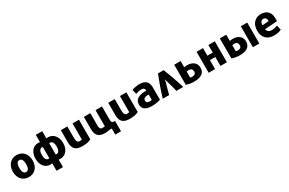

<svg xmlns="http://www.w3.org/2000/svg" viewBox="204 -2434 6552 4349"><g transform="rotate(-30 3480.0 -260.0)"><path d="M554 -265C554 -96 456 21 295 21C135 21 36 -96 36 -265C36 -434 138 -552 295 -552C454 -552 554 -434 554 -265ZM384 -265C384 -356 358 -422 295 -422C232 -422 206 -356 206 -265C206 -173 232 -109 295 -109C358 -109 384 -173 384 -265Z M628 -261C628 -414 706 -545 855 -545C870 -545 886 -544 905 -540V-730H1073V-540C1089 -543 1102 -545 1117 -545C1258 -545 1350 -422 1350 -265C1350 -98 1260 20 1117 20C1102 20 1088 18 1073 14V210H905V14C888 17 872 20 856 20C713 20 628 -104 628 -261ZM795 -266C795 -175 823 -115 884 -115C892 -115 900 -116 905 -119V-413C898 -415 891 -416 884 -416C824 -416 795 -353 795 -266ZM1073 -119C1080 -117 1088 -116 1096 -116C1152 -116 1183 -175 1183 -266C1183 -356 1151 -415 1096 -415C1087 -415 1081 -415 1073 -413Z M1923 -25C1879 5 1795 21 1688 21C1510 21 1449 -67 1449 -217V-538H1618V-267C1618 -172 1627 -110 1695 -110C1720 -110 1741 -113 1755 -118V-538H1923Z M2525 -538V-200C2525 -120 2534 -106 2617 -106V165H2467V7C2455 7 2445 6 2437 2C2408 10 2348 21 2290 21C2112 21 2051 -66 2051 -217V-538H2220V-220C2220 -149 2234 -110 2296 -110C2321 -110 2343 -114 2356 -118V-538Z M3163 -25C3119 5 3035 21 2928 21C2750 21 2689 -67 2689 -217V-538H2858V-267C2858 -172 2867 -110 2935 -110C2960 -110 2981 -113 2995 -118V-538H3163Z M3738 -13C3692 4 3609 21 3510 21C3360 21 3270 -32 3270 -160C3270 -295 3394 -342 3538 -347C3552 -347 3566 -347 3575 -346C3572 -395 3551 -427 3488 -427C3433 -427 3379 -412 3340 -396L3310 -516C3350 -531 3425 -552 3511 -552C3663 -552 3738 -483 3738 -337ZM3576 -102V-242C3565 -242 3552 -243 3540 -242C3481 -240 3433 -222 3433 -164C3433 -115 3466 -96 3519 -96C3547 -96 3560 -98 3576 -102Z M3804 0C3864 -201 3933 -389 3997 -551H4146C4213 -386 4279 -201 4340 0H4161C4140 -94 4114 -191 4086 -281C4079 -307 4069 -344 4067 -356C4065 -343 4057 -309 4049 -281C4022 -190 3993 -90 3971 0Z M4414 -538H4582V-374C4605 -380 4631 -383 4666 -383C4793 -383 4898 -315 4898 -183C4898 -35 4784 21 4617 21C4532 21 4465 5 4414 -13ZM4730 -180C4730 -238 4699 -269 4637 -269C4617 -269 4597 -267 4582 -263V-104C4594 -100 4614 -98 4632 -98C4692 -98 4730 -122 4730 -180Z M5476 -538V10H5308V-224H5167V10H4999V-538H5167V-340H5308V-538Z M5607 -538H5775V-374C5798 -380 5824 -383 5858 -383C5984 -383 6089 -315 6089 -183C6089 -35 5976 21 5810 21C5729 21 5656 4 5607 -13ZM5922 -180C5922 -238 5890 -269 5829 -269C5809 -269 5790 -267 5775 -263V-104C5787 -100 5808 -98 5825 -98C5885 -98 5922 -122 5922 -180ZM6324 10H6156V-538H6324Z M6925 -229 6597 -206C6610 -144 6650 -111 6723 -111C6783 -111 6836 -126 6872 -143L6902 -19C6861 2 6791 21 6705 21C6519 21 6426 -98 6426 -265C6426 -446 6536 -552 6684 -552C6831 -552 6925 -464 6925 -311ZM6763 -325C6760 -394 6732 -430 6681 -430C6626 -430 6593 -386 6591 -312Z"/></g></svg>

Font: Repo ExtraBold
Style: Bold
Weight: 700
Designer: Stefan Peev
Foundry: Context Ltd
Version: Version 1.502